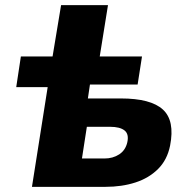

<svg xmlns="http://www.w3.org/2000/svg" viewBox="-20 -725 738 745"><path d="M104 0 165 -387H43L61 -506H184L217 -705H399L367 -506H531L514 -397H329L321 -343H449Q565 -343 612 -300Q659 -257 640 -160Q629 -105 593.5 -69.5Q558 -34 505.5 -17Q453 0 389 0ZM298 -110H385Q418 -110 442.5 -126Q467 -142 474 -173Q481 -205 463 -219Q445 -233 407 -233H317Z"/></svg>

Font: Nunito Sans 7pt SemiCondensed Black
Style: Italic
Weight: 900
Width: 4
Italic angle: -9°
Designer: Vernon Adams
Foundry: Vernon Adams
Version: Version 3.101;gftools[0.9.27]